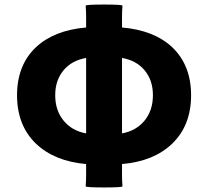

<svg xmlns="http://www.w3.org/2000/svg" viewBox="-20 -795 916 845"><path d="M438 30Q359 30 357 25Q359 1 359 -24V-73Q220 -85 138 -163Q55 -243 55 -376Q55 -508 138 -587Q218 -662 359 -674V-722Q359 -746 357 -770Q359 -775 438 -775Q518 -775 519 -770Q517 -746 517 -722V-674Q658 -662 738 -587Q821 -508 821 -376Q821 -243 738 -163Q657 -85 517 -73V-24Q517 1 519 25Q518 30 438 30ZM359 -208V-374V-540Q296 -529 260 -486Q223 -442 223 -376Q223 -309 260 -264Q297 -219 359 -208ZM517 -208Q579 -219 616 -264Q653 -309 653 -376Q653 -442 616 -486Q580 -529 517 -540V-374Z"/></svg>

Font: GenSekiGothic TW H
Style: Regular
Weight: 900
Version: Version 1.501;PS 1;hotconv 16.6.51;makeotf.lib2.5.65220